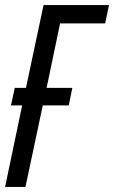

<svg xmlns="http://www.w3.org/2000/svg" viewBox="-20 -734 448 754"><path d="M0 0H80L148 -320H250L264 -389H163L216 -642H393L408 -714H151L82 -389H38L23 -320H67Z"/></svg>

Font: Noto Sans ExtraCondensed
Style: Italic
Weight: 400
Width: 2
Italic angle: -12°
Designer: Monotype Design Team
Foundry: Monotype Imaging Inc.
Version: Version 2.013